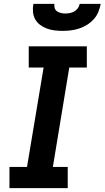

<svg xmlns="http://www.w3.org/2000/svg" viewBox="-20 -975 542 995"><path d="M29 0V-110H120L206 -625H129V-735H430V-625H339L254 -110H331V0ZM304 -815Q283 -815 262.5 -817.5Q242 -820 223 -827Q204 -834 188 -846Q172 -858 162.5 -875Q153 -892 151 -913Q149 -934 153 -955H262Q260 -944 263.5 -933Q267 -922 276 -916Q285 -910 296.5 -907.5Q308 -905 319 -905Q331 -905 343 -907.5Q355 -910 365.5 -916Q376 -922 383.5 -932.5Q391 -943 393 -955H502Q498 -934 489.5 -913Q481 -892 465.5 -875Q450 -858 430.5 -846Q411 -834 389.5 -827Q368 -820 346.5 -817.5Q325 -815 304 -815Z"/></svg>

Font: Iosevka Etoile XBdObl
Style: Regular
Weight: 800
Italic angle: -9°
Designer: Belleve Invis
Foundry: Belleve Invis
Version: Version 15.5.2; ttfautohint (v1.8.4)